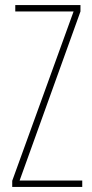

<svg xmlns="http://www.w3.org/2000/svg" viewBox="-20 -734 363 754"><path d="M303 0H28V-24L269 -689H40V-714H296V-689L57 -25H303Z"/></svg>

Font: Noto Sans Khmer ExtraCondensed Thin
Style: Regular
Weight: 250
Width: 2
Designer: Danh Hong and the Monotype Design Team
Foundry: Monotype Imaging Inc.
Version: Version 2.004